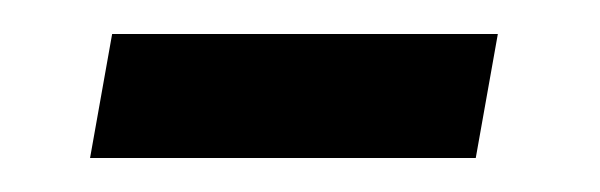

<svg xmlns="http://www.w3.org/2000/svg" viewBox="-20 -326 353 113"><path d="M33 -233 46 -306H273L260 -233Z"/></svg>

Font: Faustina SemiBold
Style: Italic
Weight: 600
Italic angle: -8°
Designer: Alfonso Garcia
Foundry: http://www.omnibus-type.com
Version: Version 1.200